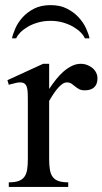

<svg xmlns="http://www.w3.org/2000/svg" viewBox="-20 -737 404 757"><path d="M27.3 -585.9Q30.8 -603 40.8 -625.7Q50.8 -648.4 69.1 -668.7Q87.4 -689 114.5 -702.9Q141.6 -716.8 179.2 -716.8Q216.8 -716.8 244.1 -702.9Q271.5 -689 290 -668.7Q308.6 -648.4 319.1 -625.7Q329.6 -603 333 -585.9H314.5Q310.5 -596.2 299.1 -608.2Q287.6 -620.1 270 -630.6Q252.4 -641.1 229.5 -647.9Q206.5 -654.8 179.2 -654.8Q151.9 -654.8 128.7 -647.9Q105.5 -641.1 88.1 -630.6Q70.8 -620.1 59.3 -608.2Q47.9 -596.2 43.9 -585.9ZM89.8 -333Q89.8 -353.5 89.4 -368.7Q88.9 -383.8 85.9 -393.3Q83 -402.8 76.7 -407.5Q70.3 -412.1 58.6 -412.1Q50.3 -412.1 40 -409.4Q29.8 -406.7 14.6 -402.8L9.3 -420.9L149.9 -485.4H173.8V-386.2Q187 -406.2 201.4 -424.3Q215.8 -442.4 231.4 -455.8Q247.1 -469.2 263.9 -477.3Q280.8 -485.4 298.3 -485.4Q312 -485.4 324 -480.7Q335.9 -476.1 345 -468.5Q354 -460.9 359.1 -450.4Q364.3 -439.9 364.3 -428.2Q364.3 -404.8 351.3 -392.8Q338.4 -380.9 314.9 -380.9Q300.3 -380.9 291.5 -385.7Q282.7 -390.6 275.9 -396.5Q269 -402.3 261.7 -407.2Q254.4 -412.1 243.7 -412.1Q235.4 -412.1 226.8 -406.5Q218.3 -400.9 209.5 -391.1Q200.7 -381.3 191.7 -367.9Q182.6 -354.5 173.8 -338.9V-109.9Q173.8 -85 176.8 -67.6Q179.7 -50.3 188 -39.3Q196.3 -28.3 210.9 -23.2Q225.6 -18.1 249 -18.1V0H14.6V-18.1Q38.1 -18.1 52.7 -23.2Q67.4 -28.3 75.7 -39.3Q84 -50.3 86.9 -67.6Q89.8 -85 89.8 -109.9Z"/></svg>

Font: Khmer Busra Bunong
Style: Regular
Weight: 400
Designer: D. Kanjahn
Version: Version 7.100; 2014